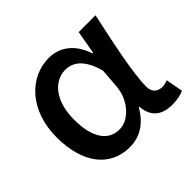

<svg xmlns="http://www.w3.org/2000/svg" viewBox="-138 -735 919 919"><g transform="rotate(-45 321.0 -275.5)"><path d="M263 13C332 13 388 -22 428 -92H432C437 -18 482 13 551 13C587 13 613 6 630 -2L614 -89C602 -84 589 -81 577 -81C546 -81 523 -99 523 -136C523 -231 563 -411 593 -550H479L458 -431H454C422 -527 357 -564 290 -564C163 -564 48 -454 48 -268C48 -87 135 13 263 13ZM288 -82C212 -82 167 -147 167 -269C167 -403 235 -468 305 -468C354 -468 403 -440 431 -337L423 -236C416 -152 353 -82 288 -82Z"/></g></svg>

Font: DAIFUKU Sans JP Medium
Style: Regular
Weight: 500
Designer: Original font ‘Source Han Sans JP’ : Ryoko NISHIZUKA  (kana, bopomofo & ideographs); Paul D. Hunt (Latin, Greek & Cyrill
Foundry: Daifuku
Version: Version 1.000